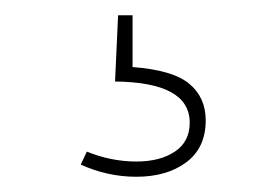

<svg xmlns="http://www.w3.org/2000/svg" viewBox="-20 -20 362 252"><path d="M86 196 94 179Q126 192 159 192Q190 192 209.5 179Q229 166 229 141Q229 88 131 87L135 0H154V68Q207 72 228.5 90Q250 108 250 138Q250 174 224.5 193Q199 212 159 212Q121 212 86 196Z"/></svg>

Font: Bitter Pro Thin
Style: Regular
Weight: 250
Designer: Sol Matas, and Bitter project Authors
Foundry: Sol Matas
Version: Version 1.010